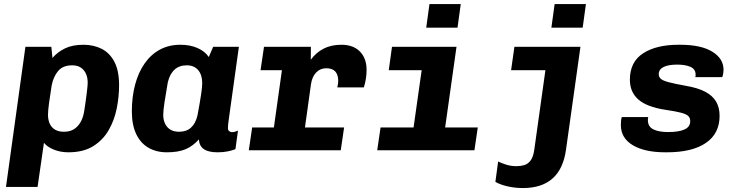

<svg xmlns="http://www.w3.org/2000/svg" viewBox="-20 -742 3640 948"><path d="M9.5 181 105.5 -511H233.5L239 -456Q264 -485 300.8 -503Q337.5 -521 392.5 -521Q442 -521 481.8 -501Q521.5 -481 544.8 -437Q568 -393 568 -321Q568 -265.5 556.5 -207.2Q545 -149 516.8 -99.8Q488.5 -50.5 440 -20.2Q391.5 10 317 10Q279 10 246 -3.2Q213 -16.5 197 -37L165.5 181ZM296 -91.5Q325.5 -91.5 345.8 -104.5Q366 -117.5 378.8 -140.8Q391.5 -164 396 -195Q403.5 -242.5 408.2 -281.5Q413 -320.5 413 -333Q413 -359.5 404 -378.8Q395 -398 378.2 -408.8Q361.5 -419.5 336 -419.5Q290 -419.5 266.5 -390.8Q243 -362 235 -319.5Q227.5 -272.5 222.2 -233.8Q217 -195 217 -175.5Q217 -150.5 225.5 -131.5Q234 -112.5 251.5 -102Q269 -91.5 296 -91.5Z M804 10Q751.5 10 712.5 -12.8Q673.5 -35.5 652.2 -80.8Q631 -126 631 -192Q631 -263.5 647 -323.8Q663 -384 693.8 -428.2Q724.5 -472.5 769 -496.8Q813.5 -521 871 -521Q918 -521 954.5 -505.2Q991 -489.5 1011 -460.5L1032.5 -511H1159.5L1111.5 -166.5Q1107.5 -141 1106.5 -129Q1105.5 -117 1105.5 -108.5Q1105.5 -100 1111.2 -94.8Q1117 -89.5 1125.5 -89.5Q1132.5 -89.5 1140 -91.5Q1147.5 -93.5 1155 -97L1142.5 -5.5Q1126.5 1 1104.2 5.5Q1082 10 1054 10Q1009.5 10 986.8 -5.5Q964 -21 962 -53.5Q931 -19.5 895.2 -4.8Q859.5 10 804 10ZM864.5 -91.5Q900.5 -91.5 923 -111.8Q945.5 -132 955 -172Q968 -241 973.2 -277.8Q978.5 -314.5 978.5 -331.5Q978.5 -372 958.5 -395.8Q938.5 -419.5 902 -419.5Q865 -419.5 841.8 -398.2Q818.5 -377 808.5 -335.5Q798 -275.5 792 -235.5Q786 -195.5 786 -174Q786 -150.5 794.8 -131.8Q803.5 -113 820.8 -102.2Q838 -91.5 864.5 -91.5Z M1316.5 0 1372 -395.5H1266.5L1283.5 -511H1515L1514.5 -447Q1540.5 -482.5 1577.8 -501.8Q1615 -521 1665.5 -521Q1724.5 -521 1757.2 -487.5Q1790 -454 1790 -397Q1790 -376.5 1786.8 -354.5Q1783.5 -332.5 1776.5 -310.5H1645.5Q1647.5 -320 1648.8 -327.8Q1650 -335.5 1650 -342Q1650 -405 1591 -405Q1561 -405 1541 -384Q1521 -363 1515.5 -326.5L1470 0ZM1208.5 0 1225 -112.5H1679L1662.5 0Z M2006 0 2062 -395.5H1899.5L1915.5 -511H2234L2162 0ZM1842.5 0 1859 -112.5H2339L2322.5 0ZM2084.5 -605.5 2100.5 -722H2255L2239 -605.5Z M2562 186.5Q2522 186.5 2485.5 178Q2449 169.5 2426 156L2439.5 55.5Q2453.5 62.5 2478 70.5Q2502.5 78.5 2530 78.5Q2550.5 78.5 2568.5 73.2Q2586.5 68 2599.8 50.5Q2613 33 2618 -2.5L2673 -395.5H2503.5L2520 -511H2846L2774.5 -2Q2748 186.5 2562 186.5ZM2702.5 -605.5 2718.5 -722H2873L2857 -605.5Z M3264.5 10Q3163 10 3104.2 -25.2Q3045.5 -60.5 3045.5 -124.5Q3045.5 -137 3046.5 -146.8Q3047.5 -156.5 3050 -164H3181Q3179.5 -161 3179.2 -157.8Q3179 -154.5 3179 -148Q3179 -117 3205.5 -103.5Q3232 -90 3278 -90Q3332.5 -90 3360.2 -103Q3388 -116 3388 -143.5Q3388 -159.5 3378.5 -169Q3369 -178.5 3342.5 -185.5Q3316 -192.5 3264.5 -200Q3173.5 -214 3131.8 -250.8Q3090 -287.5 3090 -348.5Q3090 -436 3155 -478.5Q3220 -521 3330.5 -521H3338Q3441.5 -521 3497 -486.8Q3552.5 -452.5 3552.5 -397.5Q3552.5 -388.5 3551 -379.5Q3549.5 -370.5 3546 -361H3413Q3414.5 -365 3414.5 -367.8Q3414.5 -370.5 3414.5 -375Q3414 -401 3388.8 -412Q3363.5 -423 3323.5 -423Q3279.5 -423 3256 -411Q3232.5 -399 3232.5 -376Q3232.5 -363 3241.8 -353.8Q3251 -344.5 3280.2 -336.5Q3309.5 -328.5 3368 -318Q3426 -308 3462 -289Q3498 -270 3515.5 -240.8Q3533 -211.5 3533 -170Q3533 -82.5 3465.2 -36.2Q3397.5 10 3272.5 10Z"/></svg>

Font: Chivo Mono Medium
Style: Italic
Weight: 500
Italic angle: -8.05°
Monospace: yes
Designer: Hector Gatti
Foundry: Omnibus-Type
Version: Version 1.008